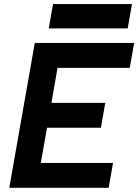

<svg xmlns="http://www.w3.org/2000/svg" viewBox="-20 -899 662 919"><path d="M24.4 0 125.5 -574.2 146.5 -693.4H622.1L601.1 -574.2H255.4L226.1 -406.7H483.9L462.9 -287.6H205.1L175.3 -119.1H521L500 0ZM213.4 -763.2 233.9 -879.4H611.8L591.3 -763.2Z"/></svg>

Font: CaskaydiaCove NF
Style: Bold Italic
Weight: 700
Italic angle: -10°
Designer: Aaron Bell
Foundry: Saja Typeworks
Version: Version 2111.001; VTT 6.35;Nerd Fonts 3.2.1